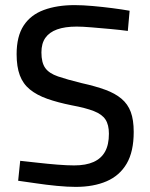

<svg xmlns="http://www.w3.org/2000/svg" viewBox="-20 -721 586 751"><path d="M276 10Q244 10 202.5 6Q161 2 121 -4Q81 -10 51 -14L59 -92Q88 -89 127.5 -84.5Q167 -80 205 -77Q243 -74 270 -74Q316 -74 346 -87.5Q376 -101 391 -128Q406 -155 406 -198Q406 -233 392.5 -253.5Q379 -274 347 -286.5Q315 -299 261 -309Q206 -320 165 -334.5Q124 -349 97 -371Q70 -393 57.5 -426.5Q45 -460 45 -509Q45 -579 72.5 -621Q100 -663 151.5 -682Q203 -701 272 -701Q303 -701 342.5 -697.5Q382 -694 420.5 -689Q459 -684 487 -679L480 -600Q451 -604 412.5 -607.5Q374 -611 338 -614Q302 -617 280 -617Q234 -617 203.5 -606Q173 -595 157.5 -573Q142 -551 142 -516Q142 -476 157 -455Q172 -434 207 -422Q242 -410 299 -396Q353 -384 391.5 -370Q430 -356 455 -335Q480 -314 491.5 -283Q503 -252 503 -205Q503 -128 475.5 -81Q448 -34 397 -12Q346 10 276 10Z"/></svg>

Font: Cairo Play SemiBold
Style: Regular
Weight: 600
Designer: Mohamed Gaber, Accademia di Belle Arti di Urbino
Foundry: Kief Type Foundry, Accademia di Belle Arti di Urbino
Version: Version 3.130;gftools[0.9.24]